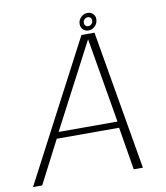

<svg xmlns="http://www.w3.org/2000/svg" viewBox="-106 -847 796 919"><g transform="rotate(-10 292.0 -388.0)"><path d="M-20 0H24.5L132 -208H435L469.5 0H514L398 -676.5H334.5ZM146.5 -238.5 361.5 -649.5H362.5L432.5 -238.5ZM372 -692Q384 -692 394 -697.8Q404 -703.5 410.2 -713Q416.5 -722.5 417.5 -734Q420 -751 409.5 -763.2Q399 -775.5 381 -775.5Q369 -775.5 359.2 -769.8Q349.5 -764 343 -754.8Q336.5 -745.5 335.5 -734Q333.5 -716.5 344 -704.2Q354.5 -692 372 -692ZM374 -712.5Q365.5 -712.5 360.2 -718.8Q355 -725 356 -734Q357 -743.5 363.8 -749.2Q370.5 -755 379 -755Q387.5 -755 392.8 -749.2Q398 -743.5 397 -734Q396.5 -725 389.8 -718.8Q383 -712.5 374 -712.5Z"/></g></svg>

Font: Anybody UltraCondensed Thin ExtraLight
Style: Italic
Weight: 250
Italic angle: -10°
Version: Version 1.111